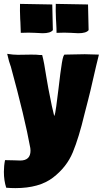

<svg xmlns="http://www.w3.org/2000/svg" viewBox="-52 -785 529 988"><path d="M218 -717Q220 -661 220 -630Q208 -614 167 -614Q155 -614 129 -616Q119 -617 95 -617Q69 -617 55 -616Q55 -637 53 -671L52 -687Q50 -731 51 -765L217 -762Q217 -735 218 -717ZM402 -717Q404 -661 404 -630Q392 -614 351 -614Q339 -614 313 -616Q303 -617 279 -617Q253 -617 239 -616Q239 -637 237 -671L236 -687Q234 -731 235 -765L401 -762Q401 -735 402 -717ZM187 -386Q191 -367 197 -329Q217 -224 227 -188Q232 -196 237.5 -238Q243 -280 249 -328Q259 -416 266.5 -461.5Q274 -507 282 -504Q314 -504 331 -505L384 -506L457 -504Q445 -457 425 -369Q413 -315 403 -277Q406 -288 383 -199Q354 -77 322.5 -1Q291 75 220.5 129Q150 183 27 183Q4 183 -20 181Q-32 144 -32 99Q-32 68 -26 39Q10 39 21 40Q32 41 52 41Q105 41 105 -10L104 -23Q76 -178 3 -445V-444Q-5 -464 -15 -508Q15 -503 40 -503L109 -504Q140 -504 152 -502H165Q175 -466 187 -386Z"/></svg>

Font: Londrina Solid Black
Style: Regular
Weight: 900
Designer: Marcelo Magalhaes
Foundry: Marcelo Magalhães
Version: Version 1.002